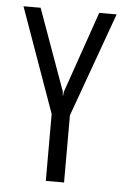

<svg xmlns="http://www.w3.org/2000/svg" viewBox="-48 -656 450 692"><g transform="rotate(5 177.0 -310.0)"><path d="M144 0V-242L9 -620H71L177 -326L178 -311H179L181 -326L283 -620H346L210 -243V0Z"/></g></svg>

Font: Smooch Sans Medium
Style: Regular
Weight: 500
Designer: Robert E. Leuschke
Foundry: Robert E. Leuschke
Version: Version 1.010; ttfautohint (v1.8.3)